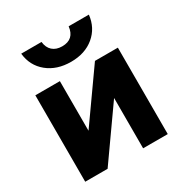

<svg xmlns="http://www.w3.org/2000/svg" viewBox="-168 -839 910 962"><g transform="rotate(-30 287.0 -358.0)"><path d="M482.5 -716Q474.5 -643.5 421.8 -599.5Q369 -555.5 288 -555.5Q206 -555.5 152.2 -599.5Q98.5 -643.5 91 -716H208.5Q212 -682 232.8 -663.5Q253.5 -645 288 -645Q357.5 -645 365.5 -716ZM190 -500V-213L393 -500H525.5V0H383V-291L177.5 0H48V-500Z"/></g></svg>

Font: Overused Grotesk
Style: Bold
Weight: 710
Version: Version 0.004